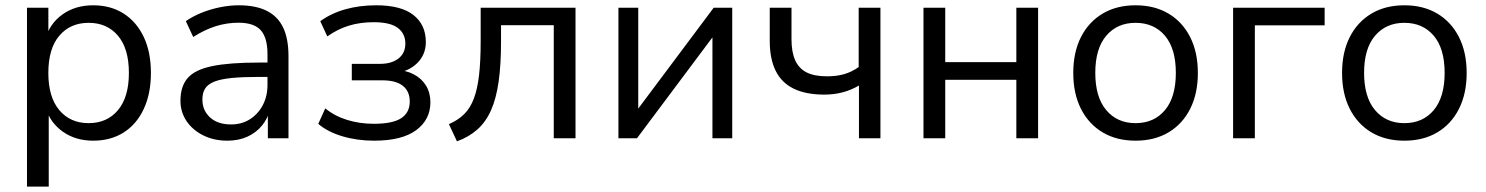

<svg xmlns="http://www.w3.org/2000/svg" viewBox="-20 -515 5533 715"><path d="M80.5 180V-486.3H160.1V-371.2H149.5Q165.6 -428 213.2 -461.6Q260.7 -495.3 327 -495.3Q392 -495.3 440.3 -464.6Q488.5 -433.8 515.2 -377.6Q542 -321.3 542 -243.4Q542 -166.5 515.5 -109.5Q489 -52.5 440.8 -21.8Q392.5 8.9 327 8.9Q261.2 8.9 213.9 -24.7Q166.5 -58.4 150 -113.8H161.5V180ZM310 -56.4Q378.7 -56.4 419.3 -104.8Q460 -153.3 460 -243.4Q460 -334 419.3 -382Q378.7 -430 310 -430Q241.8 -430 200.9 -382Q160 -334 160 -243.4Q160 -153.3 200.9 -104.8Q241.8 -56.4 310 -56.4Z M826.5 8.9Q776.7 8.9 737.1 -10.8Q697.4 -30.5 674.7 -64.1Q652 -97.8 652 -139.7Q652 -193.7 679.2 -224.7Q706.4 -255.6 770.2 -268.8Q834 -282 943.7 -282H989V-228.6H945.3Q883.9 -228.6 842.9 -224.6Q801.9 -220.5 777.9 -210.9Q753.9 -201.3 743.8 -185.1Q733.7 -168.9 733.7 -144.6Q733.7 -103.7 762.3 -77.6Q790.9 -51.6 840.3 -51.6Q880.2 -51.6 910.5 -70.8Q940.8 -90 958.4 -123.1Q976.1 -156.2 976.1 -198.7V-313.1Q976.1 -374.8 950.9 -402.6Q925.7 -430.4 868.4 -430.4Q825.3 -430.4 784.1 -417.7Q743 -404.9 699.5 -377.3L672 -436.3Q698 -454.3 730.9 -467.6Q763.7 -480.8 799.8 -488.1Q835.8 -495.3 869.2 -495.3Q932.2 -495.3 973.1 -474.9Q1014.1 -454.5 1034.2 -412.9Q1054.3 -371.3 1054.3 -306.1V0H977.5V-113H987.1Q978.5 -75.4 956.2 -48Q933.8 -20.7 901 -5.9Q868.1 8.9 826.5 8.9Z M1372.9 8.9Q1310 8.9 1254.7 -7.6Q1199.4 -24.2 1165.2 -53.8L1191.3 -111.4Q1226.3 -82.7 1273.1 -68.3Q1319.9 -54 1371.5 -54Q1443 -54 1474.4 -75.1Q1505.9 -96.2 1505.9 -136.7Q1505.9 -175.2 1480.1 -195.5Q1454.2 -215.8 1404.7 -215.8H1290.1V-277.2H1394.9Q1438.3 -277.2 1463.9 -297.2Q1489.5 -317.2 1489.5 -352.7Q1489.5 -389.7 1461.5 -411Q1433.6 -432.3 1371.4 -432.3Q1321.4 -432.3 1279.4 -419.5Q1237.4 -406.7 1198.8 -379.4L1172.7 -436.1Q1213.7 -465.8 1266.4 -480.5Q1319.2 -495.3 1381.3 -495.3Q1473.4 -495.3 1519.6 -459.1Q1565.8 -422.8 1565.8 -358.3Q1565.8 -311.8 1533.8 -280.1Q1501.7 -248.3 1449.2 -242.3V-255.3Q1489.6 -254.3 1519.6 -238.8Q1549.7 -223.3 1566.2 -196.6Q1582.8 -169.8 1582.8 -134.3Q1582.8 -69.5 1529.9 -30.3Q1477 8.9 1372.9 8.9Z M1681.7 11.3 1651.7 -52.7Q1685.8 -67.4 1708.7 -90.1Q1731.5 -112.9 1744.7 -148.2Q1758 -183.5 1764 -235.5Q1770 -287.5 1770 -361.9V-486.3H2123.2V0H2042.2V-421.2H1845.8V-359.4Q1845.8 -274.1 1836.9 -211.2Q1828 -148.3 1808.7 -104.7Q1789.4 -61.1 1757.9 -33Q1726.4 -4.9 1681.7 11.3Z M2283 0V-486.3H2356.8V-77.1H2331.8L2637.8 -486.3H2706.8V0H2633.1V-409.7H2658.5L2352 0Z M3178.7 0V-196.6Q3150.6 -179.9 3118.4 -171.3Q3086.2 -162.7 3049.8 -162.7Q2981 -162.7 2935.7 -184.8Q2890.3 -207 2868.4 -251.6Q2846.5 -296.2 2846.5 -363.1V-486.3H2927.5V-368.8Q2927.5 -320.9 2941.4 -290.2Q2955.3 -259.5 2984.3 -245.1Q3013.3 -230.8 3059.6 -230.8Q3095.6 -230.8 3123.7 -238.9Q3151.8 -247 3177.7 -265.3V-486.3H3258.7V0Z M3419 0V-486.3H3500V-283.6H3764.8V-486.3H3845.8V0H3764.8V-217.9H3500V0Z M4208.8 8.9Q4138.1 8.9 4086.1 -22.1Q4034.1 -53.1 4005.4 -109.8Q3976.8 -166.5 3976.8 -243.4Q3976.8 -320.3 4005.4 -376.8Q4034.1 -433.3 4086.1 -464.3Q4138.1 -495.3 4208.8 -495.3Q4279.6 -495.3 4331.6 -464.3Q4383.6 -433.3 4412.2 -376.7Q4440.8 -320.2 4440.8 -243.4Q4440.8 -166.5 4412.2 -109.8Q4383.6 -53.1 4331.6 -22.1Q4279.6 8.9 4208.8 8.9ZM4208.6 -56.4Q4277.5 -56.4 4318.2 -104.8Q4358.8 -153.3 4358.8 -243.6Q4358.8 -334 4318.2 -382Q4277.5 -430 4208.6 -430Q4140.6 -430 4099.7 -382Q4058.8 -334 4058.8 -243.6Q4058.8 -153.3 4099.7 -104.8Q4140.6 -56.4 4208.6 -56.4Z M4572 0V-486.3H4912.9V-420.7H4653V0Z M5209.8 8.9Q5139.1 8.9 5087.1 -22.1Q5035.1 -53.1 5006.4 -109.8Q4977.8 -166.5 4977.8 -243.4Q4977.8 -320.3 5006.4 -376.8Q5035.1 -433.3 5087.1 -464.3Q5139.1 -495.3 5209.8 -495.3Q5280.6 -495.3 5332.6 -464.3Q5384.6 -433.3 5413.2 -376.7Q5441.8 -320.2 5441.8 -243.4Q5441.8 -166.5 5413.2 -109.8Q5384.6 -53.1 5332.6 -22.1Q5280.6 8.9 5209.8 8.9ZM5209.6 -56.4Q5278.5 -56.4 5319.2 -104.8Q5359.8 -153.3 5359.8 -243.6Q5359.8 -334 5319.2 -382Q5278.5 -430 5209.6 -430Q5141.6 -430 5100.7 -382Q5059.8 -334 5059.8 -243.6Q5059.8 -153.3 5100.7 -104.8Q5141.6 -56.4 5209.6 -56.4Z"/></svg>

Font: Nunito Sans 12pt ExtraLight
Style: Regular
Weight: 200
Designer: Vernon Adams
Foundry: Vernon Adams
Version: Version 3.101;gftools[0.9.27]